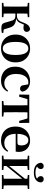

<svg xmlns="http://www.w3.org/2000/svg" viewBox="1420 -2278 874 3755"><g transform="rotate(90 1857.5 -401.0)"><path d="M37.2 0V-29.9L147 -40.2H208.6L316.8 -29.9V0ZM37.2 -506.8V-535.7H316.8V-506.8L208.6 -495.5H147ZM105.9 0Q107.6 -25.5 108.1 -67.4Q108.6 -109.4 109.1 -154.7Q109.6 -200 109.6 -234.8V-301.2Q109.6 -335.7 109.1 -381Q108.6 -426.4 108.1 -468.7Q107.6 -511 105.9 -535.7H247.6Q246.6 -511 246.1 -468.2Q245.6 -425.4 245.1 -377.7Q244.6 -330 244.6 -289.8V-269.3Q244.6 -217.7 245.1 -164.9Q245.6 -112.1 246.1 -68.8Q246.6 -25.5 247.6 0ZM422.8 -64.1 388.9 -181.4Q379.5 -214.7 366.8 -232.8Q354 -250.9 333.6 -257.6Q313.3 -264.3 279.4 -264.3H176.9V-294.5H279.8Q307.9 -294.5 332 -301Q356.1 -307.4 377 -329.9Q398 -352.3 414.3 -399.3Q441 -476.8 471.5 -511.4Q502 -545.9 552.1 -551.9Q603.7 -536.4 603.7 -485.9Q603.7 -456 582 -438.9Q560.2 -421.8 527.7 -421.8Q503.5 -421.8 485.8 -425.6Q468.1 -429.3 448 -436.9L498.8 -479.7Q477.6 -455.6 465.7 -437.1Q453.8 -418.5 442 -386.8Q427.7 -345.1 408.8 -322.2Q389.8 -299.2 365.9 -288.8Q341.9 -278.3 312.2 -273.1L314.4 -283.3Q378.6 -278.6 419.1 -265.1Q459.6 -251.7 483.3 -225.1Q507.1 -198.6 520.6 -153.9L564.3 -11.8L469.7 -46L624.6 -28.2V0Q605.7 4.5 581.6 7.3Q557.5 10.2 536.2 10.2Q481.1 10.2 457.3 -6Q433.5 -22.2 422.8 -64.1Z M928 16.2Q848.7 16.2 787.5 -18.3Q726.3 -52.8 691.5 -117Q656.6 -181.2 656.6 -269.8Q656.6 -359.1 693.8 -422Q731 -484.9 792.9 -518.4Q854.8 -551.9 928 -551.9Q1002.1 -551.9 1064.1 -518.8Q1126 -485.6 1163.2 -422.7Q1200.4 -359.8 1200.4 -269.8Q1200.4 -180.5 1165 -116.3Q1129.6 -52 1068.4 -17.9Q1007.2 16.2 928 16.2ZM928 -17.5Q989 -17.5 1022.4 -80.1Q1055.7 -142.6 1055.7 -268.1Q1055.7 -394.2 1022.4 -456.1Q989 -518 928 -518Q867.7 -518 834 -456.1Q800.2 -394.2 800.2 -268.1Q800.2 -142.6 834 -80.1Q867.7 -17.5 928 -17.5Z M1553.1 16.2Q1478.1 16.2 1417.2 -16Q1356.3 -48.3 1320.4 -109.8Q1284.6 -171.4 1284.6 -259.7Q1284.6 -354.7 1324.5 -419.9Q1364.4 -485 1430.1 -518.5Q1495.9 -551.9 1574 -551.9Q1625.5 -551.9 1667.8 -532.5Q1710.2 -513.2 1737.8 -479.5Q1765.4 -445.8 1773 -402.4Q1759.4 -355.6 1714.4 -355.6Q1686.9 -355.6 1667.1 -373.6Q1647.4 -391.6 1644.6 -436.8L1626.8 -530.1L1694.7 -486.3Q1665.8 -503.2 1641.1 -510.6Q1616.4 -518 1589.6 -518Q1543.2 -518 1506.2 -489.4Q1469.1 -460.7 1447.9 -407.1Q1426.7 -353.5 1426.7 -277.6Q1426.7 -168.4 1477 -108Q1527.4 -47.5 1610.2 -47.5Q1654.5 -47.5 1690.8 -66.7Q1727.2 -85.9 1754.9 -121.4L1772.8 -108.4Q1737.1 -45.4 1685.3 -14.6Q1633.5 16.2 1553.1 16.2Z M1829.2 -339.1 1832.8 -535.7H2382.8L2386.4 -339.1H2344.7L2286.1 -534.2L2352 -500.4H1863.6L1929.5 -534.2L1872.4 -339.1ZM1956.1 0V-29.9L2067.7 -40.2H2148.6L2259.5 -29.9V0ZM2037.2 0Q2038.2 -25.5 2039.1 -67.4Q2039.9 -109.4 2040.4 -154.7Q2040.9 -200 2040.9 -234.8V-301.2Q2040.9 -335.7 2040.4 -381Q2039.9 -426.4 2039.1 -468.7Q2038.2 -511 2037.2 -535.7H2178.4Q2177.4 -511 2176.9 -468.7Q2176.4 -426.4 2175.9 -381Q2175.4 -335.7 2175.4 -301.2V-234.8Q2175.4 -200 2175.9 -154.7Q2176.4 -109.4 2176.9 -67.4Q2177.4 -25.5 2178.4 0Z M2732.2 16.2Q2651.8 16.2 2589.2 -16.5Q2526.6 -49.1 2491.1 -113Q2455.6 -176.9 2455.6 -268.8Q2455.6 -358.8 2493.6 -422.2Q2531.5 -485.7 2593.2 -518.8Q2654.9 -551.9 2725.4 -551.9Q2799.1 -551.9 2849.5 -522.5Q2899.8 -493.1 2925.6 -443.2Q2951.4 -393.3 2951.4 -330.9Q2951.4 -296.1 2944.7 -270.2H2514.1V-304.6H2769.4Q2801.5 -304.6 2812.9 -322.2Q2824.3 -339.8 2824.3 -380.4Q2824.3 -446.3 2796.2 -482.2Q2768.1 -518 2720.1 -518Q2686.7 -518 2658.6 -492.9Q2630.6 -467.8 2614.1 -416Q2597.7 -364.1 2597.7 -282.7Q2597.7 -200.5 2620.9 -148.2Q2644 -95.8 2684.8 -71.7Q2725.5 -47.5 2777.4 -47.5Q2830.4 -47.5 2866.9 -67.7Q2903.3 -87.9 2930.2 -123.2L2948.1 -109.9Q2916.6 -49.8 2861.7 -16.8Q2806.7 16.2 2732.2 16.2Z M3355.6 -625.8Q3259.8 -625.8 3212.3 -666.3Q3164.9 -706.8 3163.6 -767.8Q3172.5 -793.6 3189.5 -805.9Q3206.5 -818.3 3229 -818.3Q3255.5 -818.3 3271.3 -803Q3287 -787.8 3287 -761.5Q3287 -733.7 3268.9 -712.7Q3250.9 -691.8 3221.8 -679.3L3201.9 -717.1Q3231.2 -685.1 3267.2 -670.9Q3303.3 -656.7 3355.6 -656.7Q3408.5 -656.7 3444.8 -670.9Q3481.1 -685.1 3509.6 -717.1L3490.4 -679.3Q3461.4 -691.8 3443 -712.7Q3424.5 -733.7 3424.5 -761.5Q3424.5 -787.8 3440.6 -803Q3456.7 -818.3 3483 -818.3Q3506.8 -818.3 3523.8 -805.9Q3540.7 -793.6 3547.9 -767.8Q3547.7 -706.1 3500.1 -665.9Q3452.4 -625.8 3355.6 -625.8ZM3025.2 0V-29.9L3134 -40.2H3202.4L3304.8 -29.9V0ZM3403.6 0V-29.9L3500.5 -40.2H3568.3L3677 -29.9V0ZM3093.9 0Q3095.6 -25.5 3096.1 -67.4Q3096.6 -109.4 3097.1 -154.7Q3097.6 -200 3097.6 -234.8V-301.2Q3097.6 -335.7 3097.1 -381Q3096.6 -426.4 3096.1 -468.7Q3095.6 -511 3093.9 -535.7H3226.4V0ZM3197.7 -51.6 3149.4 -77.8H3174.4L3333.6 -274.4L3504 -485.4L3551.7 -460.9H3527.5L3363.2 -257.7ZM3475.8 0V-535.7H3607.6Q3606.6 -511 3606.1 -468.7Q3605.6 -426.4 3605.1 -381Q3604.6 -335.7 3604.6 -301.2V-234.8Q3604.6 -200 3605.1 -154.7Q3605.6 -109.4 3606.1 -67.4Q3606.6 -25.5 3607.6 0ZM3025.2 -506.8V-535.7H3304.8V-506.8L3202.7 -495.5H3135ZM3403.6 -506.8V-535.7H3677V-506.8L3568.5 -495.5H3500.8Z"/></g></svg>

Font: Early Summer Mincho VF
Style: Regular
Weight: 250
Designer: GuiWonder
Version: Version 1.002